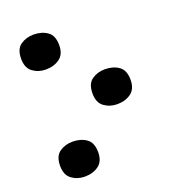

<svg xmlns="http://www.w3.org/2000/svg" viewBox="-138 -840 862 967"><g transform="rotate(-20 293.0 -356.5)"><path d="M256 -643Q256 -594 225.5 -572Q195 -550 152 -550Q112 -550 82 -572Q52 -594 52 -643Q52 -695 82 -716Q112 -737 152 -737Q195 -737 225.5 -716Q256 -695 256 -643ZM534 -356Q534 -307 503.5 -285Q473 -263 430 -263Q390 -263 360 -285Q330 -307 330 -356Q330 -408 360 -429Q390 -450 430 -450Q473 -450 503.5 -429Q534 -408 534 -356ZM256 -69Q256 -20 225.5 2Q195 24 152 24Q112 24 82 2Q52 -20 52 -69Q52 -121 82 -142Q112 -163 152 -163Q195 -163 225.5 -142Q256 -121 256 -69Z"/></g></svg>

Font: Noto Sans SemiCondensed Black
Style: Regular
Weight: 900
Width: 4
Designer: Monotype Design Team
Foundry: Monotype Imaging Inc.
Version: Version 2.013; ttfautohint (v1.8.4.7-5d5b)